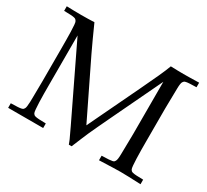

<svg xmlns="http://www.w3.org/2000/svg" viewBox="-140 -911 1225 1136"><g transform="rotate(30 473.0 -342.5)"><path d="M18.6 -662.6V-693.8Q44.9 -692.9 69.1 -692.4Q93.3 -691.9 116.7 -691.9Q140.6 -691.9 163.1 -692.4Q185.5 -692.9 207.5 -693.8Q229.5 -645 248.8 -602.3Q268.1 -559.6 286.1 -522.5L471.2 -141.6L638.2 -490.7Q672.9 -563 695.6 -613Q718.3 -663.1 729.5 -693.8Q755.9 -692.9 777.3 -692.4Q798.8 -691.9 816.9 -691.9Q833.5 -691.9 859.9 -692.4Q886.2 -692.9 922.9 -693.8V-662.6Q894 -662.1 877.7 -661.1Q861.3 -660.2 852.8 -658.2Q844.2 -656.2 841.1 -653.3Q837.9 -650.4 835 -646Q828.1 -636.2 827.6 -598.6Q827.6 -593.8 826.9 -559.6Q826.2 -525.4 825.2 -460V-233.9Q825.2 -208 825.4 -177.7Q825.7 -147.5 826.7 -120.8Q827.6 -94.2 829.3 -74.5Q831.1 -54.7 834 -49.3Q836.9 -44.9 839.8 -41.5Q842.8 -38.1 851.1 -35.9Q859.4 -33.7 875.7 -32.7Q892.1 -31.7 922.9 -31.2V0Q824.2 -4.4 783.7 -4.4Q751.5 -4.4 639.2 0V-31.2Q669.9 -31.7 686.5 -33Q703.1 -34.2 711.4 -36.1Q719.7 -38.1 722.2 -41Q724.6 -43.9 727.1 -47.9Q733.9 -58.1 734.4 -95.2Q734.4 -100.6 735.1 -134.8Q735.8 -168.9 736.8 -233.9V-592.3L568.4 -239.7Q548.8 -198.2 533.2 -165.3Q517.6 -132.3 506.3 -106.9Q498 -88.4 486.1 -59.6Q474.1 -30.8 457.5 9.3H438.5Q435.1 0 432.1 -7.6Q429.2 -15.1 426.8 -20.5L393.6 -91.3L160.2 -576.2V-233.9Q160.2 -208 160.4 -177.7Q160.6 -147.5 161.6 -120.8Q162.6 -94.2 164.3 -74.5Q166 -54.7 168.9 -49.3Q171.9 -44.9 174.8 -41.5Q177.7 -38.1 186 -35.9Q194.3 -33.7 210.7 -32.7Q227.1 -31.7 257.8 -31.2V0H140.1H18.6V-31.2Q48.8 -31.7 65.4 -32.7Q82 -33.7 90.3 -35.9Q98.6 -38.1 101.3 -41Q104 -43.9 106.4 -47.9Q109.9 -52.7 111.3 -64.5Q112.8 -76.2 113.8 -95.2Q114.3 -100.6 114.5 -134.8Q114.7 -168.9 115.7 -233.9V-460Q115.7 -485.8 115.5 -516.4Q115.2 -546.9 114.5 -574Q113.8 -601.1 112.1 -620.6Q110.4 -640.1 106.9 -644.5Q104 -648.9 100.8 -652.3Q97.7 -655.8 89.1 -658Q80.6 -660.2 64.2 -661.1Q47.9 -662.1 18.6 -662.6Z"/></g></svg>

Font: XB Kayhan
Style: Regular
Weight: 400
Designer: Behnam
Foundry: Irmug
Version: Version 7.300 2009